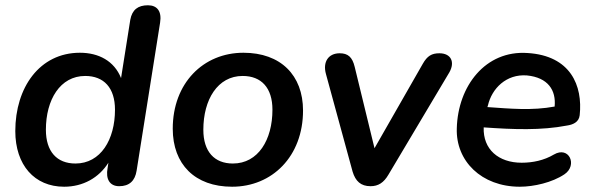

<svg xmlns="http://www.w3.org/2000/svg" viewBox="-20 -698 2253 728"><path d="M223 10C295 10 355 -24 391 -81L388 -61C380 -19 396 8 432 8C470 8 492 -12 498 -51L587 -612C594 -655 576 -678 541 -678C503 -678 481 -661 474 -623L439 -402C413 -467 354 -498 283 -498C130 -498 38 -366 38 -201C38 -72 111 10 223 10ZM266 -78C196 -78 154 -123 154 -206C154 -320 208 -410 303 -410C374 -410 416 -365 416 -282C416 -169 362 -78 266 -78Z M860 10C1012 10 1129 -105 1129 -279C1129 -413 1044 -498 903 -498C751 -498 635 -383 635 -210C635 -75 719 10 860 10ZM863 -78C793 -78 751 -123 751 -206C751 -320 805 -410 900 -410C971 -410 1013 -365 1013 -282C1013 -168 959 -78 863 -78Z M1385 8C1414 8 1435 -5 1453 -36L1684 -424C1706 -463 1690 -496 1646 -496C1617 -496 1600 -486 1583 -456L1400 -136L1325 -444C1316 -482 1299 -496 1268 -496C1225 -496 1203 -463 1216 -417L1317 -47C1328 -11 1348 8 1385 8Z M1951 10C2004 10 2074 -6 2120 -37C2171 -71 2138 -146 2080 -112C2043 -90 2000 -81 1958 -81C1870 -81 1811 -132 1814 -215C1927 -207 2032 -203 2130 -222C2151 -225 2175 -234 2178 -261C2190 -373 2144 -487 1980 -497C1821 -508 1716 -372 1712 -211C1708 -88 1805 10 1951 10ZM1828 -292 1830 -298C1845 -363 1900 -418 1978 -412C2058 -404 2089 -356 2083 -294C1997 -278 1914 -286 1828 -292Z"/></svg>

Font: SN Pro Semibold
Style: Italic
Weight: 600
Italic angle: -9°
Designer: Tobias Whetton
Foundry: Supernotes
Version: Version 1.001;Glyphs 3.2 (3249)